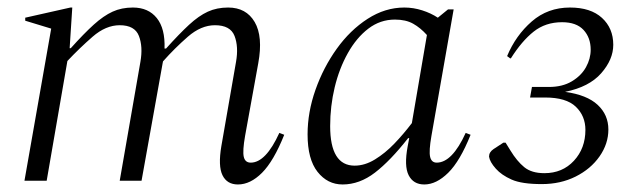

<svg xmlns="http://www.w3.org/2000/svg" viewBox="-20 -480 1702 510"><path d="M45 0 116 -404 47 -425V-433L167 -460H172L165 -352H168Q203 -391 229 -414.5Q255 -438 279 -449Q303 -460 333 -460Q374 -460 396.5 -432Q419 -404 417 -351H421Q456 -390 482 -414Q508 -438 532 -449Q556 -460 586 -460Q634 -460 656.5 -421.5Q679 -383 666 -312L631 -119Q624 -79 627.5 -63.5Q631 -48 646 -48Q686 -48 722 -127L735 -122Q707 -52 676 -21Q645 10 612 10Q583 10 571 -14.5Q559 -39 568 -92L607 -316Q614 -356 603 -384.5Q592 -413 551 -413Q514 -413 479 -382.5Q444 -352 413 -317L412 -312L356 0H298L353 -316Q360 -356 349 -384.5Q338 -413 298 -413Q261 -413 226 -382.5Q191 -352 159 -318L104 0Z M890 10Q850 10 823.5 -23.5Q797 -57 797 -123Q797 -182 818 -241.5Q839 -301 874.5 -350.5Q910 -400 956.5 -430Q1003 -460 1054 -460Q1078 -460 1101.5 -452.5Q1125 -445 1143 -433L1170 -455H1185L1126 -119Q1119 -79 1122.5 -63.5Q1126 -48 1140 -48Q1181 -48 1217 -127L1230 -122Q1202 -52 1170.5 -21Q1139 10 1107 10Q1078 10 1065.5 -14.5Q1053 -39 1063 -92L1067 -113H1064Q1017 -53 976 -21.5Q935 10 890 10ZM857 -145Q857 -40 922 -40Q949 -40 976 -56.5Q1003 -73 1027.5 -98.5Q1052 -124 1074 -153L1114 -387Q1097 -406 1077.5 -417Q1058 -428 1029 -428Q990 -428 958.5 -404Q927 -380 904 -339Q881 -298 869 -248Q857 -198 857 -145Z M1419 9Q1366 9 1339 -3Q1312 -15 1297 -32Q1281 -50 1279 -64Q1279 -76 1291 -84L1317 -101H1323L1336 -80Q1353 -52 1372.5 -36Q1392 -20 1426 -20Q1474 -20 1504.5 -53Q1535 -86 1535 -135Q1535 -172 1509.5 -196.5Q1484 -221 1428 -221H1388L1393 -249H1438Q1474 -249 1499 -264Q1524 -279 1536.5 -301.5Q1549 -324 1549 -348Q1549 -380 1530 -400.5Q1511 -421 1473 -421Q1429 -421 1397.5 -396Q1366 -371 1337 -325H1335L1327 -331Q1350 -386 1392.5 -423Q1435 -460 1494 -460Q1549 -460 1579 -432.5Q1609 -405 1609 -361Q1609 -322 1577 -285.5Q1545 -249 1481 -236Q1539 -228 1567.5 -201.5Q1596 -175 1596 -136Q1596 -98 1572.5 -64.5Q1549 -31 1509 -11Q1469 9 1419 9Z"/></svg>

Font: Spectral Light
Style: Italic
Weight: 300
Italic angle: -10°
Designer: Jean-Baptiste Levee
Foundry: Production Type
Version: Version 2.001